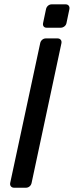

<svg xmlns="http://www.w3.org/2000/svg" viewBox="-20 -880 346 900"><path d="M46.6 0Q36.4 0 31.2 -6.4Q25.9 -12.7 27.9 -22.9L168.3 -677.1Q170.3 -687.3 177.8 -693.6Q185.3 -700 195.4 -700H249.1Q259.3 -700 264.6 -693.6Q269.9 -687.3 267.9 -677.1L128.2 -22.9Q126.2 -12.7 118.8 -6.4Q111.3 0 101.1 0ZM199.2 -750Q189.2 -750 184.6 -756.1Q180 -762.1 182 -772.2L195.6 -836.7Q197.6 -846.7 205.1 -853.2Q212.7 -859.7 222.7 -859.7H287.2Q297.2 -859.7 302.2 -853.2Q307.2 -846.7 305.2 -836.7L291.7 -772.2Q289.7 -762.1 281.7 -756.1Q273.7 -750 263.7 -750Z"/></svg>

Font: Rubik Light
Style: Italic
Weight: 300
Italic angle: -12°
Designer: Hubert and Fischer
Foundry: Hubert and Fischer
Version: Version 2.300;gftools[0.9.30]